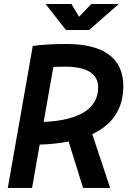

<svg xmlns="http://www.w3.org/2000/svg" viewBox="-20 -918 626 938"><path d="M18.1 0H136.7L173.8 -211.4C226.1 -213.4 272.9 -218.3 315.4 -226.6L385.7 0H518.1L430.7 -262.7C531.2 -309.6 582.5 -388.7 582.5 -497.6C582.5 -632.8 487.3 -703.1 305.2 -703.1C238.8 -703.1 182.1 -699.7 140.1 -693.4ZM193.4 -322.3 240.7 -591.3C259.3 -591.8 278.8 -592.3 298.8 -592.3C404.3 -592.3 459.5 -557.6 459.5 -491.2C459.5 -387.7 368.7 -330.1 193.4 -322.3ZM302.2 -771.5H415.5L560.1 -898.4H425.8L366.2 -835.9L329.1 -898.4H202.6Z"/></svg>

Font: Cascadia Mono PL SemiBold
Style: Italic
Weight: 600
Italic angle: -10°
Monospace: yes
Designer: Aaron Bell
Foundry: Saja Typeworks
Version: Version 2404.023